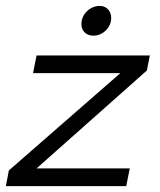

<svg xmlns="http://www.w3.org/2000/svg" viewBox="-44 -631 544 651"><path d="M-24 0H384L396 -60H80L454 -392L464 -443H80L68 -383H364L-14 -53ZM232 -549C232 -526 248 -510 273 -510C302 -510 333 -535 333 -570C333 -593 318 -611 294 -611C264 -611 232 -586 232 -549Z"/></svg>

Font: KpSans
Style: Italic
Weight: 400
Italic angle: -11°
Version: Version 0.66